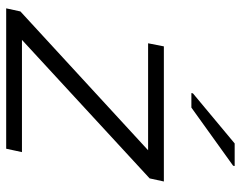

<svg xmlns="http://www.w3.org/2000/svg" viewBox="-99 -680 779 621"><g transform="rotate(90 290.5 -369.5)"><path d="M7 0 17 -46 466 -459H120L130 -510H567L557 -464L109 -51H472L461 0ZM281 -599 282 -604 444 -739H517L516 -734L328 -599Z"/></g></svg>

Font: Saira Expanded Light
Style: Italic
Weight: 300
Width: 7
Italic angle: -12°
Designer: Hector Gatti with collaboration of the Omnibus-Type team
Foundry: Omnibus-Type
Version: Version 1.101